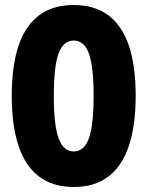

<svg xmlns="http://www.w3.org/2000/svg" viewBox="-20 -736 589 767"><path d="M275 11Q192 11 137 -30Q82 -71 54.5 -152Q27 -233 27 -353Q27 -474 54.5 -554.5Q82 -635 137 -675.5Q192 -716 274 -716Q357 -716 412 -675.5Q467 -635 494.5 -554.5Q522 -474 522 -354Q522 -234 494.5 -152.5Q467 -71 412 -30Q357 11 275 11ZM275 -131Q316 -131 335 -183.5Q354 -236 354 -354Q354 -471 335 -522.5Q316 -574 275 -574Q233 -574 214 -522.5Q195 -471 195 -353Q195 -236 214 -183.5Q233 -131 275 -131Z"/></svg>

Font: Nunito Sans 10pt SemiCondensed Black
Style: Regular
Weight: 900
Width: 4
Designer: Vernon Adams
Foundry: Vernon Adams
Version: Version 3.101;gftools[0.9.27]